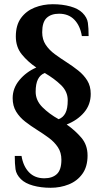

<svg xmlns="http://www.w3.org/2000/svg" viewBox="-20 -690 490 910"><path d="M220 200Q174 200 136.5 189.5Q99 179 79 159Q57 137 53.5 112Q50 87 50 49H82Q90 98 117.5 126.5Q145 155 190 155Q228 155 249.5 135Q271 115 271 67Q271 33 254.5 8Q238 -17 211.5 -36.5Q185 -56 155.5 -74.5Q126 -93 99.5 -113.5Q73 -134 56.5 -161Q40 -188 40 -225Q40 -272 72 -310.5Q104 -349 152 -370Q112 -397 83.5 -432Q55 -467 55 -517Q55 -571 79.5 -604.5Q104 -638 144 -654Q184 -670 230 -670Q276 -670 313.5 -659.5Q351 -649 371 -629Q393 -607 396.5 -582Q400 -557 400 -519H368Q360 -568 332.5 -596.5Q305 -625 260 -625Q222 -625 201 -605Q180 -585 180 -537Q180 -503 196.5 -478Q213 -453 239.5 -433.5Q266 -414 295 -395.5Q324 -377 350.5 -356Q377 -335 393.5 -308.5Q410 -282 410 -245Q410 -194 378.5 -157Q347 -120 296 -100Q336 -72 365.5 -37.5Q395 -3 395 47Q395 100 370.5 134Q346 168 306 184Q266 200 220 200ZM258 -125Q279 -133 290 -154Q301 -175 301 -215Q301 -256 269 -287Q237 -318 192 -344Q171 -336 160 -314.5Q149 -293 149 -255Q149 -214 181 -182Q213 -150 258 -125Z"/></svg>

Font: El Messiri
Style: Regular
Weight: 400
Designer: Mohamed Gaber
Foundry: Kief Type Foundry
Version: Version 2.020